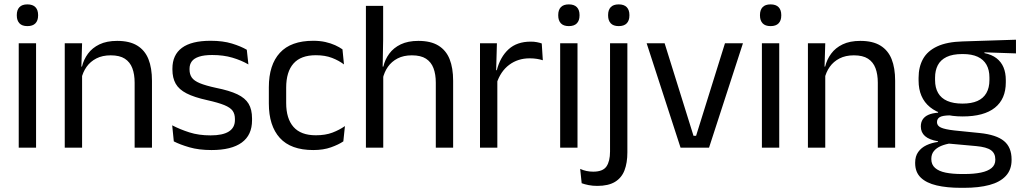

<svg xmlns="http://www.w3.org/2000/svg" viewBox="-20 -690 4774 897"><path d="M67.5 0V-488H148.5V0ZM108 -568Q83 -568 70.8 -581.2Q58.5 -594.5 58.5 -617.5V-620Q58.5 -643.5 70.8 -656.5Q83 -669.5 108 -669.5Q133 -669.5 145.5 -656.5Q158 -643.5 158 -620V-617.5Q158 -594 145.5 -581Q133 -568 108 -568Z M609 0V-303.5Q609 -343 598.2 -371.5Q587.5 -400 563.2 -415.8Q539 -431.5 497 -431.5Q458.5 -431.5 430.2 -417Q402 -402.5 384.5 -377.8Q367 -353 360 -321.5L345.5 -379H363Q371 -412 391 -439.2Q411 -466.5 444.8 -482.8Q478.5 -499 527.5 -499Q585.5 -499 621.2 -477Q657 -455 673.5 -413.8Q690 -372.5 690 -312.5V0ZM282.5 0V-488H363.5L360 -371L363.5 -366.5V0Z M968 11Q909 11 865 -1.8Q821 -14.5 792 -29.5L784.5 -104.5Q821 -85.5 864.8 -71.5Q908.5 -57.5 964 -57.5Q1020.5 -57.5 1049 -75.5Q1077.5 -93.5 1077.5 -129V-134.5Q1077.5 -157.5 1066.8 -172.5Q1056 -187.5 1028 -199Q1000 -210.5 948.5 -222Q887 -235.5 851.5 -253.8Q816 -272 800.8 -299Q785.5 -326 785.5 -365V-369.5Q785.5 -433.5 830 -466.5Q874.5 -499.5 964 -499.5Q1021.5 -499.5 1063.8 -486.5Q1106 -473.5 1133 -457.5L1140.5 -389Q1108 -408 1066 -420.5Q1024 -433 971.5 -433Q933.5 -433 910 -425.2Q886.5 -417.5 876 -403.2Q865.5 -389 865.5 -369V-365Q865.5 -343 876 -327.8Q886.5 -312.5 913.8 -301.2Q941 -290 989.5 -279.5Q1052 -267 1088.8 -249.5Q1125.5 -232 1141.5 -205.2Q1157.5 -178.5 1157.5 -136.5V-128Q1157.5 -59 1109.5 -24Q1061.5 11 968 11Z M1443.5 11Q1338.5 11 1287.2 -45.8Q1236 -102.5 1236 -206.5V-282.5Q1236 -387 1287.5 -443.2Q1339 -499.5 1443.5 -499.5Q1474.5 -499.5 1500 -493.8Q1525.5 -488 1545.8 -478.8Q1566 -469.5 1580 -459.5L1587 -389Q1563.5 -407 1531.2 -419.5Q1499 -432 1455.5 -432Q1385.5 -432 1351.2 -393.2Q1317 -354.5 1317 -280.5V-208.5Q1317 -136 1351.2 -97Q1385.5 -58 1455.5 -58Q1500.5 -58 1533.2 -70.5Q1566 -83 1591.5 -101L1584 -29.5Q1562 -14.5 1526.5 -1.8Q1491 11 1443.5 11Z M2016 0V-303.5Q2016 -343 2005.2 -371.5Q1994.5 -400 1970.2 -415.8Q1946 -431.5 1904 -431.5Q1865.5 -431.5 1837.5 -417Q1809.5 -402.5 1792.2 -377.8Q1775 -353 1768 -321.5L1750 -379H1771Q1778.5 -412 1798.5 -439.2Q1818.5 -466.5 1852.2 -482.8Q1886 -499 1934.5 -499Q1992.5 -499 2028.2 -477Q2064 -455 2080.5 -413.8Q2097 -372.5 2097 -312.5V0ZM1689.5 0V-662.5H1770V-503.5L1767.5 -363.5L1770.5 -357V0Z M2299.5 -298.5 2281 -361 2301 -362Q2317 -424 2356 -459.8Q2395 -495.5 2459.5 -495.5Q2475.5 -495.5 2488.2 -493Q2501 -490.5 2511 -487L2516 -408.5Q2503.5 -412.5 2488.2 -415Q2473 -417.5 2454.5 -417.5Q2399.5 -417.5 2358.8 -387Q2318 -356.5 2299.5 -298.5ZM2222.5 0V-488H2301.5L2297.5 -344L2303.5 -338V0Z M2597 0V-488H2678V0ZM2637.5 -568Q2612.5 -568 2600.2 -581.2Q2588 -594.5 2588 -617.5V-620Q2588 -643.5 2600.2 -656.5Q2612.5 -669.5 2637.5 -669.5Q2662.5 -669.5 2675 -656.5Q2687.5 -643.5 2687.5 -620V-617.5Q2687.5 -594 2675 -581Q2662.5 -568 2637.5 -568Z M2830 -66.5V-488H2911V-66.5ZM2870.5 -568Q2845.5 -568 2833.2 -581.2Q2821 -594.5 2821 -617.5V-620Q2821 -643.5 2833.2 -656.5Q2845.5 -669.5 2870.5 -669.5Q2895.5 -669.5 2908 -656.5Q2920.5 -643.5 2920.5 -620V-617.5Q2920.5 -594 2908 -581Q2895.5 -568 2870.5 -568ZM2770.5 178.5Q2749 178.5 2730 174.8Q2711 171 2697.5 166L2690.5 99Q2704.5 105.5 2719.8 108.8Q2735 112 2751.5 112Q2796.5 112 2813.2 87.8Q2830 63.5 2830 18V-136.5H2911V22Q2911 71 2897.5 106Q2884 141 2853 159.8Q2822 178.5 2770.5 178.5Z M3232 -55.5 3367 -488H3451L3292.5 0H3159.5L3001 -488H3085L3220 -55.5Z M3539.5 0V-488H3620.5V0ZM3580 -568Q3555 -568 3542.8 -581.2Q3530.5 -594.5 3530.5 -617.5V-620Q3530.5 -643.5 3542.8 -656.5Q3555 -669.5 3580 -669.5Q3605 -669.5 3617.5 -656.5Q3630 -643.5 3630 -620V-617.5Q3630 -594 3617.5 -581Q3605 -568 3580 -568Z M4081 0V-303.5Q4081 -343 4070.2 -371.5Q4059.5 -400 4035.2 -415.8Q4011 -431.5 3969 -431.5Q3930.5 -431.5 3902.2 -417Q3874 -402.5 3856.5 -377.8Q3839 -353 3832 -321.5L3817.5 -379H3835Q3843 -412 3863 -439.2Q3883 -466.5 3916.8 -482.8Q3950.5 -499 3999.5 -499Q4057.5 -499 4093.2 -477Q4129 -455 4145.5 -413.8Q4162 -372.5 4162 -312.5V0ZM3754.5 0V-488H3835.5L3832 -371L3835.5 -366.5V0Z M4477.5 -146Q4378 -146 4324.8 -189.5Q4271.5 -233 4271.5 -314V-326.5Q4271.5 -377 4292.2 -414.5Q4313 -452 4358.5 -473.2Q4404 -494.5 4477.5 -496.5L4726.5 -504.5V-440.5L4579.5 -445.5L4579 -442Q4613.5 -435 4635.5 -418Q4657.5 -401 4668.2 -375.5Q4679 -350 4679 -316V-305Q4679 -227.5 4628 -186.8Q4577 -146 4477.5 -146ZM4474 123H4485.5Q4530.5 123 4562.8 116.2Q4595 109.5 4612.5 95Q4630 80.5 4630 56.5V54.5Q4630 26.5 4609.8 11.8Q4589.5 -3 4540.5 -7.5L4402.5 -20L4425.5 -21Q4397.5 -17 4376.2 -8Q4355 1 4343 15.8Q4331 30.5 4331 52.5V53.5Q4331 79 4348.5 94.5Q4366 110 4398 116.5Q4430 123 4474 123ZM4469.5 187.5Q4403.5 187.5 4355.8 176.2Q4308 165 4281.8 139.8Q4255.5 114.5 4255.5 72V70Q4255.5 40 4269.8 20Q4284 0 4308.2 -11.5Q4332.5 -23 4362.5 -27L4362 -30Q4321 -37 4301.5 -54.2Q4282 -71.5 4282 -99V-99.5Q4282 -118.5 4290.8 -132Q4299.5 -145.5 4317.2 -153.5Q4335 -161.5 4362.5 -163.5V-173.5L4455.5 -150L4417.5 -151Q4383.5 -150.5 4370.5 -142.8Q4357.5 -135 4357.5 -119.5V-119Q4357.5 -102.5 4376 -94Q4394.5 -85.5 4439 -80.5L4557.5 -68.5Q4635 -60.5 4670.5 -31.2Q4706 -2 4706 55V57.5Q4706 103 4679 132Q4652 161 4602.5 174.2Q4553 187.5 4484 187.5ZM4476.5 -206Q4518.5 -206 4546.2 -218.2Q4574 -230.5 4588.2 -255.2Q4602.5 -280 4602.5 -316V-328Q4602.5 -363 4588.8 -387.5Q4575 -412 4547.5 -424.8Q4520 -437.5 4478.5 -437.5H4475.5Q4430.5 -437.5 4402.2 -423.8Q4374 -410 4361.2 -385.2Q4348.5 -360.5 4348.5 -327.5V-316Q4348.5 -280 4362.8 -255.5Q4377 -231 4405.5 -218.5Q4434 -206 4476.5 -206Z"/></svg>

Font: Anek Latin
Style: Regular
Weight: 400
Designer: Yesha Goshar
Foundry: Ek Type
Version: Version 1.003